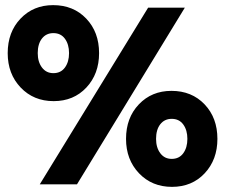

<svg xmlns="http://www.w3.org/2000/svg" viewBox="-20 -718 877 748"><path d="M187 -698Q110 -698 60 -645.5Q10 -593 10 -511Q10 -430 60.5 -377Q111 -324 189 -324Q267 -324 316.5 -377Q366 -430 366 -511Q366 -593 316 -645.5Q266 -698 187 -698ZM135 0 557 -688H700L280 0ZM188 -589Q217 -589 233 -567Q249 -545 249 -511Q249 -477 233 -455Q217 -433 188 -433Q160 -433 143.5 -455Q127 -477 127 -511Q127 -547 143.5 -568Q160 -589 188 -589ZM648 -364Q571 -364 521 -311.5Q471 -259 471 -177Q471 -96 521.5 -43Q572 10 650 10Q728 10 777.5 -43Q827 -96 827 -177Q827 -259 777 -311.5Q727 -364 648 -364ZM588 -177Q588 -213 604.5 -234Q621 -255 649 -255Q678 -255 694 -233Q710 -211 710 -177Q710 -143 694 -121Q678 -99 649 -99Q621 -99 604.5 -121Q588 -143 588 -177Z"/></svg>

Font: Roundo
Style: Bold
Weight: 700
Designer: Namrata Goyal (Gurmukhi), Shiva Nallaperumal (Latin)
Foundry: Indian Type Foundry
Version: Version 1.000;PS 1.0;hotconv 1.0.88;makeotf.lib2.5.647800